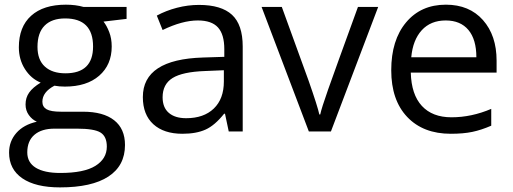

<svg xmlns="http://www.w3.org/2000/svg" viewBox="-20 -565 2206 825"><path d="M523.9 -535.2V-483.9L424.8 -472.2Q438.5 -455.1 449.2 -427.5Q460 -399.9 460 -365.2Q460 -286.6 406.2 -239.7Q352.5 -192.9 258.8 -192.9Q234.9 -192.9 213.9 -196.8Q162.1 -169.4 162.1 -127.9Q162.1 -106 180.2 -95.5Q198.2 -85 242.2 -85H336.9Q423.8 -85 470.5 -48.3Q517.1 -11.7 517.1 58.1Q517.1 147 445.8 193.6Q374.5 240.2 237.8 240.2Q132.8 240.2 75.9 201.2Q19 162.1 19 90.8Q19 42 50.3 6.3Q81.5 -29.3 138.2 -42Q117.7 -51.3 103.8 -70.8Q89.8 -90.3 89.8 -116.2Q89.8 -145.5 105.5 -167.5Q121.1 -189.5 154.8 -210Q113.3 -227.1 87.2 -268.1Q61 -309.1 61 -361.8Q61 -449.7 113.8 -497.3Q166.5 -544.9 263.2 -544.9Q305.2 -544.9 338.9 -535.2ZM97.2 89.8Q97.2 133.3 133.8 155.8Q170.4 178.2 238.8 178.2Q340.8 178.2 389.9 147.7Q439 117.2 439 64.9Q439 21.5 412.1 4.6Q385.3 -12.2 311 -12.2H213.9Q158.7 -12.2 127.9 14.2Q97.2 40.5 97.2 89.8ZM141.1 -363.8Q141.1 -307.6 172.9 -278.8Q204.6 -250 261.2 -250Q379.9 -250 379.9 -365.2Q379.9 -485.8 259.8 -485.8Q202.6 -485.8 171.9 -455.1Q141.1 -424.3 141.1 -363.8Z M962.9 0 946.8 -76.2H942.9Q902.8 -25.9 863 -8.1Q823.2 9.8 763.7 9.8Q684.1 9.8 638.9 -31.2Q593.8 -72.3 593.8 -147.9Q593.8 -310.1 853 -317.9L943.8 -320.8V-354Q943.8 -417 916.7 -447Q889.6 -477.1 830.1 -477.1Q763.2 -477.1 678.7 -436L653.8 -498Q693.4 -519.5 740.5 -531.7Q787.6 -543.9 835 -543.9Q930.7 -543.9 976.8 -501.5Q1022.9 -459 1022.9 -365.2V0ZM779.8 -57.1Q855.5 -57.1 898.7 -98.6Q941.9 -140.1 941.9 -214.8V-263.2L860.8 -259.8Q764.2 -256.3 721.4 -229.7Q678.7 -203.1 678.7 -147Q678.7 -103 705.3 -80.1Q731.9 -57.1 779.8 -57.1Z M1307.1 0 1104 -535.2H1190.9L1306.2 -217.8Q1345.2 -106.4 1352.1 -73.2H1356Q1361.3 -99.1 1389.9 -180.4Q1418.5 -261.7 1518.1 -535.2H1605L1401.9 0Z M1917 9.8Q1798.3 9.8 1729.7 -62.5Q1661.1 -134.8 1661.1 -263.2Q1661.1 -392.6 1724.9 -468.8Q1788.6 -544.9 1896 -544.9Q1996.6 -544.9 2055.2 -478.8Q2113.8 -412.6 2113.8 -304.2V-252.9H1745.1Q1747.6 -158.7 1792.7 -109.9Q1837.9 -61 1919.9 -61Q2006.3 -61 2090.8 -97.2V-24.9Q2047.9 -6.3 2009.5 1.7Q1971.2 9.8 1917 9.8ZM1895 -477.1Q1830.6 -477.1 1792.2 -435.1Q1753.9 -393.1 1747.1 -318.8H2026.9Q2026.9 -395.5 1992.7 -436.3Q1958.5 -477.1 1895 -477.1Z"/></svg>

Font: f01836669
Style: Regular
Weight: 400
Foundry: Ascender Corporation
Version: Version 1.10